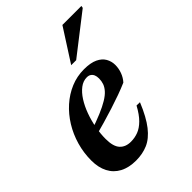

<svg xmlns="http://www.w3.org/2000/svg" viewBox="-202 -795 911 911"><g transform="rotate(-45 253.5 -339.0)"><path d="M285.5 -433Q261 -433 239.2 -416.5Q217.5 -400 199.5 -371.8Q181.5 -343.5 168.8 -308.5Q156 -273.5 149 -235.8Q142 -198 142 -163Q142 -112.5 162 -90.5Q182 -68.5 218 -68.5Q244 -68.5 267.5 -77.5Q291 -86.5 313.5 -108.8Q336 -131 358 -171.5L380.5 -171Q351 -99 319.5 -59Q288 -19 252 -3.5Q216 12 172 12Q124 12 90.2 -6Q56.5 -24 39 -57.8Q21.5 -91.5 21.5 -138.5Q21.5 -190 35.5 -238.8Q49.5 -287.5 75.2 -329.2Q101 -371 136.2 -402.5Q171.5 -434 213.8 -451.8Q256 -469.5 303 -469.5Q347 -469.5 373.2 -457Q399.5 -444.5 411.2 -423.8Q423 -403 423 -378.5Q423 -355 414.5 -332.2Q406 -309.5 390.5 -292.5Q364 -281 331.5 -269.2Q299 -257.5 263 -246Q227 -234.5 189.8 -223.8Q152.5 -213 116.5 -203.5L118.5 -236Q168.5 -252.5 204 -267.5Q239.5 -282.5 263 -296.8Q286.5 -311 299.5 -325.8Q312.5 -340.5 317.8 -355.8Q323 -371 323 -388Q323 -402.5 318.8 -412.2Q314.5 -422 306.2 -427.5Q298 -433 285.5 -433ZM274 -526 379.5 -690.5H507L505 -679.5L307.5 -526Z"/></g></svg>

Font: Newsreader 36pt SemiBold
Style: Italic
Weight: 600
Italic angle: -17°
Designer: Hugues Gentile
Foundry: Production Type
Version: Version 1.003